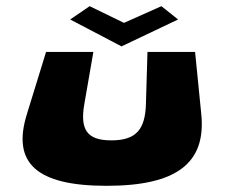

<svg xmlns="http://www.w3.org/2000/svg" viewBox="-20 -584 742 621"><path d="M556 -521 502 -564 381 -510 270 -564 207 -521 373 -434ZM282 -416H129L67 -215C18 -57 97 17 325 17C552 17 647 -57 631 -215L611 -416H457L452 -249C450 -165 420 -130 340 -130C261 -130 238 -165 253 -249Z"/></svg>

Font: Hussar Milosc
Style: Bold
Weight: 700
Foundry: Cannot Into Space Fonts
Version: Version 1.02